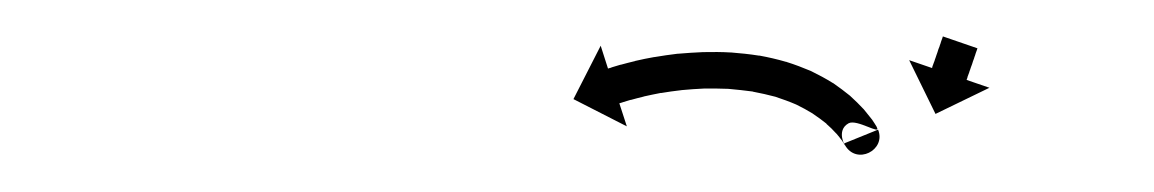

<svg xmlns="http://www.w3.org/2000/svg" viewBox="-20 -569 631 105"><path d="M514.5 -542.4C514.5 -542.4 514.5 -542.5 514.5 -542.6L495.6 -549.1C495.6 -549 495.6 -548.9 495.6 -548.9C495.5 -548.7 495.4 -548.5 495.4 -548.3C495.3 -548 495.2 -547.8 495.1 -547.5C495 -547.1 494.8 -546.7 494.7 -546.4C494.6 -545.9 494.4 -545.5 494.3 -545.1C494.1 -544.6 493.9 -544.1 493.8 -543.6C493.6 -543.1 493.4 -542.6 493.2 -542.1C493 -541.5 492.8 -541 492.7 -540.5C492.5 -539.9 492.3 -539.4 492.1 -538.8C491.9 -538.3 491.8 -537.8 491.6 -537.3C491.4 -536.8 491.2 -536.3 491.1 -535.8C490.9 -535.4 490.8 -535 490.6 -534.5C490.5 -534.2 490.4 -533.8 490.2 -533.4C490.1 -533.1 490 -532.9 489.9 -532.6C489.9 -532.4 489.8 -532.2 489.8 -532C489.7 -532 489.7 -531.9 489.7 -531.8L477.2 -536.1L491.6 -506.7L521.1 -521L508.6 -525.3C508.6 -525.4 508.6 -525.4 508.7 -525.5C508.7 -525.7 508.8 -525.9 508.9 -526.1C509 -526.3 509.1 -526.6 509.1 -526.9C509.3 -527.3 509.4 -527.6 509.5 -528C509.7 -528.4 509.8 -528.9 510 -529.3C510.1 -529.8 510.3 -530.3 510.5 -530.8C510.7 -531.3 510.8 -531.8 511 -532.3C511.2 -532.9 511.4 -533.4 511.6 -533.9C511.8 -534.5 511.9 -535 512.1 -535.5C512.3 -536.1 512.5 -536.6 512.7 -537.1C512.8 -537.6 513 -538.1 513.2 -538.6C513.3 -539 513.5 -539.4 513.6 -539.9C513.7 -540.2 513.9 -540.6 514 -541C514.1 -541.2 514.2 -541.5 514.3 -541.8C514.3 -542 514.4 -542.2 514.5 -542.4ZM442 -489.8C448.3 -478.4 464.8 -486.9 460.2 -498.1L441.7 -490.6C442.7 -488.1 436.8 -497.6 444.1 -501.6C448.7 -504 462 -494.9 459.5 -499.4C459.5 -499.4 459.5 -499.5 459.5 -499.5C459.4 -499.6 459.4 -499.7 459.4 -499.7C458.7 -500.9 457.9 -502.1 457.1 -503.3C457.1 -503.3 457 -503.4 457 -503.5C456.9 -503.5 456.9 -503.6 456.9 -503.6C455.4 -505.5 453.9 -507.4 452.4 -509.2C452.4 -509.2 452.3 -509.3 452.2 -509.4C452.2 -509.5 452.1 -509.5 452.1 -509.5C449.9 -511.9 447.6 -514.1 445.2 -516.3C445.2 -516.3 445.2 -516.3 445.1 -516.4C445 -516.5 444.9 -516.6 444.9 -516.6C441.9 -519 438.9 -521.3 435.7 -523.5C435.7 -523.5 435.6 -523.5 435.5 -523.6C435.4 -523.7 435.3 -523.7 435.3 -523.7C431.6 -526 427.7 -528.1 423.8 -530C423.8 -530 423.7 -530 423.6 -530.1C423.5 -530.1 423.4 -530.2 423.4 -530.2C419.1 -532 414.7 -533.7 410.2 -535.1C410.2 -535.1 410.1 -535.2 410 -535.2C409.9 -535.2 409.8 -535.2 409.8 -535.2C405 -536.6 400.2 -537.7 395.3 -538.6C395.3 -538.6 395.2 -538.6 395.1 -538.6C395 -538.6 394.9 -538.6 394.9 -538.6C389.9 -539.4 384.9 -539.9 379.9 -540.3C379.9 -540.3 379.8 -540.3 379.8 -540.3C379.7 -540.3 379.6 -540.3 379.6 -540.3C374.7 -540.6 369.7 -540.6 364.8 -540.5C364.8 -540.5 364.7 -540.5 364.7 -540.5C364.6 -540.5 364.5 -540.5 364.5 -540.5C359.9 -540.3 355.3 -540 350.6 -539.6C350.6 -539.6 350.6 -539.6 350.5 -539.6C350.4 -539.6 350.4 -539.6 350.4 -539.6C346.3 -539.1 342.1 -538.5 338 -537.8C338 -537.8 338 -537.8 337.9 -537.8C337.9 -537.8 337.8 -537.8 337.8 -537.8C334.4 -537.2 330.9 -536.5 327.5 -535.7C327.5 -535.7 327.5 -535.7 327.4 -535.7C327.4 -535.7 327.3 -535.6 327.3 -535.6C324.7 -535 322.1 -534.3 319.5 -533.6C319.5 -533.6 319.4 -533.6 319.4 -533.6C319.4 -533.6 319.3 -533.6 319.3 -533.6C317.7 -533.1 316 -532.6 314.3 -532.1C314.3 -532.1 314.3 -532.1 314.3 -532C314.3 -532 314.3 -532 314.3 -532C313.7 -531.9 313.1 -531.7 312.5 -531.5L308.5 -544L293.6 -514.8L322.8 -499.9L318.7 -512.5C319.2 -512.6 319.8 -512.8 320.4 -513C320.4 -513 320.3 -513 320.3 -513C320.3 -513 320.3 -513 320.3 -513C321.8 -513.4 323.4 -513.9 324.9 -514.4C324.9 -514.4 324.9 -514.4 324.9 -514.3C324.8 -514.3 324.8 -514.3 324.8 -514.3C327.2 -515 329.7 -515.6 332.1 -516.2C332.1 -516.2 332.1 -516.2 332 -516.2C332 -516.2 331.9 -516.2 331.9 -516.2C335.1 -516.9 338.3 -517.6 341.5 -518.2C341.5 -518.2 341.4 -518.1 341.4 -518.1C341.3 -518.1 341.3 -518.1 341.3 -518.1C345.1 -518.7 348.9 -519.3 352.7 -519.7C352.7 -519.7 352.7 -519.7 352.6 -519.7C352.5 -519.7 352.5 -519.7 352.5 -519.7C356.8 -520.1 361.1 -520.4 365.4 -520.6C365.4 -520.6 365.3 -520.6 365.2 -520.6C365.2 -520.6 365.1 -520.6 365.1 -520.6C369.6 -520.6 374.2 -520.6 378.7 -520.4C378.7 -520.4 378.7 -520.4 378.6 -520.4C378.5 -520.4 378.4 -520.4 378.4 -520.4C382.9 -520 387.5 -519.5 392 -518.9C392 -518.9 391.9 -518.9 391.8 -518.9C391.7 -518.9 391.6 -518.9 391.6 -518.9C395.9 -518.1 400.2 -517.1 404.4 -516C404.4 -516 404.3 -516 404.2 -516C404.1 -516.1 404 -516.1 404 -516.1C407.9 -514.8 411.8 -513.4 415.5 -511.8C415.5 -511.8 415.4 -511.8 415.3 -511.9C415.2 -511.9 415.1 -512 415.1 -512C418.4 -510.4 421.7 -508.6 424.8 -506.7C424.8 -506.7 424.7 -506.7 424.6 -506.8C424.5 -506.9 424.4 -506.9 424.4 -506.9C427.1 -505.1 429.7 -503.2 432.2 -501.2C432.2 -501.2 432.1 -501.2 432 -501.3C431.9 -501.4 431.8 -501.4 431.8 -501.4C433.8 -499.7 435.6 -497.9 437.4 -495.9C437.4 -495.9 437.4 -496 437.3 -496.1C437.2 -496.2 437.2 -496.2 437.2 -496.2C438.4 -494.8 439.6 -493.3 440.7 -491.8C440.7 -491.8 440.7 -491.9 440.6 -491.9C440.6 -492 440.5 -492.1 440.5 -492.1C441.1 -491.2 441.6 -490.4 442.1 -489.5C442.1 -489.5 442.1 -489.6 442.1 -489.7C442 -489.7 442 -489.8 442 -489.8Z"/></svg>

Font: FRB American Cursive Just Arrows
Style: Bold Italic
Weight: 700
Italic angle: -25°
Version: Version 2.0;Modular Font Editor K font №1